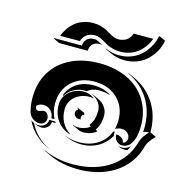

<svg xmlns="http://www.w3.org/2000/svg" viewBox="-103 -766 861 886"><g transform="rotate(15 327.5 -323.5)"><path d="M58.6 -244.1Q58.6 -313.7 90.6 -366.5Q122.6 -419.2 181.3 -447.9Q240 -476.6 317.4 -476.6Q394.8 -476.6 453.5 -447.9Q512.2 -419.2 544.2 -366.5Q576.2 -313.7 576.2 -244.1Q576.2 -232.9 575.1 -221.8Q574 -210.7 571.4 -198.2Q568.8 -185.8 564.1 -175.2Q559.3 -164.6 552.9 -155.9Q546.4 -147.2 536.4 -142.2Q526.4 -137.2 513.9 -137.2Q498 -137.2 486.8 -149.5Q475.6 -161.9 475.6 -179.2Q491.5 -179.2 502.7 -170.9Q513.9 -162.6 513.9 -150.9Q522.2 -150.9 528.1 -157.8Q533.9 -164.8 533.9 -174.6Q533.9 -189.7 522.2 -200.2Q510.5 -210.7 494.9 -210.7Q479.2 -210.7 463.4 -202.4Q468.8 -222.2 468.8 -244.1Q468.8 -308.8 426.6 -348.8Q384.5 -388.7 317.4 -388.7Q250.2 -388.7 208.1 -348.8Q166 -308.8 166 -244.1Q166 -205.1 182.4 -173.8H167Q167 -194.3 152.3 -209.1Q137.7 -223.9 117.2 -223.9Q99.1 -223.9 85.2 -212.2Q85.2 -191.4 100.3 -191.2Q105.5 -191.2 113.2 -194.2Q120.8 -197.3 126 -197.3Q137.5 -197.3 143.9 -187.3Q150.4 -177.2 150.4 -166.3Q150.4 -154.1 141.5 -145.5Q132.6 -137 120.1 -137Q101.6 -137 86.7 -148.4Q71.8 -159.9 67.1 -177.2Q58.6 -209 58.6 -244.1ZM80.6 -140.6Q87.4 -135.3 95.7 -131.8Q127.9 -65.7 199.5 -32.5Q158.4 -48.6 128.3 -76.2Q98.1 -103.8 80.6 -140.6ZM83 -532.2 85.4 -534.2H216.8Q217.5 -553.7 230 -565.9Q242.4 -578.1 264.6 -578.1Q267.3 -578.1 270 -577.8Q272.7 -577.4 275.9 -576.2Q279.1 -575 281.4 -574.1Q283.7 -573.2 287.6 -571.2Q291.5 -569.1 293.5 -568Q295.4 -566.9 300.3 -564.1Q305.2 -561.3 307.1 -560.1L301.3 -561.5Q297.9 -562.3 294.7 -562.3Q272.5 -562.3 260.6 -549.8Q248.8 -537.4 248.8 -518.1L113 -518.3ZM96.4 -131.6Q107.9 -127.2 120.1 -127.2Q136 -127.2 147.6 -137.8Q159.2 -148.4 160.2 -164.1H188Q190.2 -160.6 192.4 -157.5H174.3Q173.3 -141.8 161.7 -131.2Q150.1 -120.6 134.3 -120.6Q121.6 -120.6 109.9 -125.2ZM108.4 -551.8Q115.5 -571.8 127.3 -588.9Q139.2 -606 155.5 -619.5Q171.9 -633.1 194 -640.7Q216.1 -648.4 241.2 -648.4Q260 -648.4 276.6 -644Q293.2 -639.6 304.9 -633.3Q316.7 -627 327.1 -620.6Q337.6 -614.3 348.6 -609.9Q359.6 -605.5 370.1 -605.5Q383.5 -605.5 394.8 -609.3Q406 -613 413.5 -619.5Q420.9 -626 425.7 -633.4Q430.4 -640.9 432.9 -649.4H526.4Q519.3 -629.4 507.4 -612.3Q495.6 -595.2 479.2 -581.7Q462.9 -568.1 440.8 -560.4Q418.7 -552.7 393.6 -552.7Q374.8 -552.7 358.2 -557.1Q341.6 -561.5 329.8 -567.9Q318.1 -574.2 307.6 -580.6Q297.1 -586.9 286.1 -591.3Q275.1 -595.7 264.6 -595.7Q251.2 -595.7 240 -591.9Q228.8 -588.1 221.3 -581.7Q213.9 -575.2 209.1 -567.7Q204.3 -560.3 201.9 -551.8ZM177 -23.2Q238.5 5.9 317.4 5.9Q385.3 5.9 440.4 -15.6Q495.6 -37.1 532.3 -76.9Q569.1 -116.7 584.2 -170.7Q588.9 -186.8 597.4 -199.8Q606 -212.9 620.4 -227.5Q603.3 -227.1 593 -222.2Q593.8 -230.5 593.8 -244.1Q593.8 -320.6 557.6 -378.1Q521.5 -435.5 456.5 -465.8L457.8 -467.3L487.8 -453.4Q553 -422.9 589.4 -364.9Q625.7 -306.9 625.7 -230.2V-229L655 -215.3Q639.6 -200 630.2 -186.3Q620.8 -172.6 616.2 -156Q601.1 -101.6 564 -61.5Q526.9 -21.5 471.2 0.2Q415.5 22 347.4 22Q269 22 207.3 -6.8L177.2 -21ZM183.6 -244.1Q183.6 -280.3 212.3 -305.7Q241 -331.1 281.2 -331.1Q310.8 -331.1 332.5 -312.7L328.9 -313.2Q320.3 -315.2 311.3 -314.9Q293.2 -314.9 276 -309Q258.8 -303 245.4 -292.2Q231.9 -281.5 223.8 -265.3Q215.6 -249 215.6 -230Q215.6 -196 229.5 -169.3Q243.4 -142.6 268.8 -126.2L270.5 -123.8Q230 -136 206.8 -167.7Q183.6 -199.5 183.6 -244.1ZM190.9 -289.8Q203.9 -327.6 237.3 -349.4Q270.8 -371.1 317.4 -371.1Q366.5 -371.1 400.6 -347.4L396.2 -347.9Q373.8 -355 347.4 -355.2Q314.7 -355.2 294.4 -338.1L292.2 -336.4Q286.9 -336.9 281.2 -336.9Q253.9 -336.9 230.5 -323.6Q207 -310.3 194.3 -288.1Q193.6 -288.3 190.9 -289.8ZM244.6 -114.7Q279.1 -99.6 317.4 -99.6Q368.4 -99.6 406 -123.4Q443.6 -147.2 459.2 -189H465.8V-179.2Q465.8 -174.1 466.6 -168.9Q445.1 -132.3 410 -112.5Q375 -92.8 332 -92.8Q292.2 -92.8 258.8 -108.2ZM265.6 -226.6Q265.6 -231.9 268.4 -237.3Q271.2 -242.7 277.1 -243.9Q275.9 -248.5 270.3 -250.7L271.2 -252.4L303.7 -238.8Q309.6 -236.1 309.3 -229V-228Q304.4 -228 301 -223.5Q297.6 -219 297.6 -212.4Q297.6 -208.7 299.1 -205.3L299.6 -203.4Q296.4 -203.1 293 -203.1Q281.2 -203.1 273.4 -210Q265.6 -216.8 265.6 -226.6ZM270.5 -171.4Q282.2 -165 295.9 -165Q328.9 -165 353.3 -183.1Q349.1 -184.8 345.7 -190.2Q356.9 -205.6 362.1 -222.5Q367.2 -239.5 367.2 -262.7Q367.2 -283.7 354.7 -301.3Q342.3 -318.8 321.5 -328.4L322.8 -329.8L353 -315.9Q374 -306.2 386.6 -288.1Q399.2 -270 399.2 -248.5Q399.2 -203.9 378.2 -176L388.2 -170.2Q361.8 -148.9 325.9 -148.9Q313.5 -148.9 302.2 -154.3L272.2 -168.2ZM326.2 -548.1 327.1 -549.8Q358.9 -535.2 393.6 -535.2Q420.7 -535.2 444.3 -543.1Q468 -551 485.2 -564Q502.4 -576.9 515.9 -594.2Q529.3 -611.6 537.4 -629.8Q545.4 -647.9 549.3 -667L551.8 -668.9L581.8 -655Q577.9 -633.8 569.1 -614.1Q560.3 -594.5 546.3 -577.3Q532.2 -560.1 514.5 -547.2Q496.8 -534.4 473.4 -527Q450 -519.5 423.8 -519.5Q387.2 -519.5 356.2 -533.9ZM494.9 -131.6Q503.9 -127.4 513.9 -127.4Q538.8 -127.4 555.9 -144.3Q550.8 -133.1 544.7 -122.8Q538.1 -121.1 528.3 -121.1Q517.3 -121.1 509 -125Z"/></g></svg>

Font: AgreloyS1
Style: Medium
Weight: 400
Designer: gluk
Foundry: gluk
Version: Version 0.27